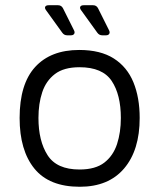

<svg xmlns="http://www.w3.org/2000/svg" viewBox="-20 -699 609 734"><path d="M285 15Q168 15 111.5 -54.5Q55 -124 55 -248Q55 -378 114.5 -443Q174 -508 283 -508Q364 -508 415 -475.5Q466 -443 490 -384.5Q514 -326 514 -248Q514 -125 454.5 -55Q395 15 285 15ZM284 -51Q345 -51 379 -77.5Q413 -104 427.5 -148.5Q442 -193 442 -248Q442 -337 407 -389.5Q372 -442 284 -442Q224 -442 190 -416Q156 -390 141.5 -346.5Q127 -303 127 -248Q127 -160 162 -105.5Q197 -51 284 -51ZM237 -564Q225 -564 218 -574L156 -660Q150 -668 153 -673.5Q156 -679 166 -679H202Q215 -679 221 -667L263 -583Q267 -575 263.5 -569.5Q260 -564 251 -564ZM371 -564Q359 -564 352 -574L290 -660Q284 -668 287 -673.5Q290 -679 300 -679H336Q349 -679 355 -667L397 -583Q401 -575 397.5 -569.5Q394 -564 385 -564Z"/></svg>

Font: Pitagon Sans
Style: Regular
Weight: 400
Designer: Travis Tran
Foundry: Pitagon
Version: Version 1.001; ttfautohint (v1.8.4.7-5d5b);gftools[0.9.26]